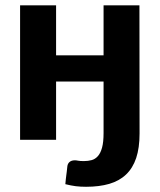

<svg xmlns="http://www.w3.org/2000/svg" viewBox="-20 -536 612 736"><path d="M514.5 -515.5 515 -24.5Q515 31 502 69.8Q489 108.5 463.2 133Q437.5 157.5 399 168.8Q360.5 180 310 180Q288.5 180 270.5 177.8Q252.5 175.5 230.5 170Q231.5 159.5 232.2 151.8Q233 144 234 136.8Q235 129.5 236 121.5Q237 113.5 238 103Q239 91.5 246.5 85Q254 78.5 267 78.5Q272.5 78.5 279.5 80Q286.5 81.5 301.5 81.5Q317.5 81.5 331.2 77.8Q345 74 355.2 62.5Q365.5 51 371.2 30Q377 9 377 -26V-223.5H195V0H57V-515.5H195V-324H377V-515.5Z"/></svg>

Font: Lato Heavy
Style: Regular
Weight: 800
Designer: Lukasz Dziedzic
Foundry: tyPoland Lukasz Dziedzic
Version: Version 2.007; 2014-02-27